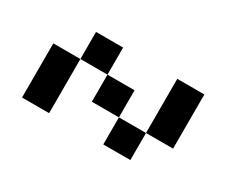

<svg xmlns="http://www.w3.org/2000/svg" viewBox="-62 -657 724 614"><g transform="rotate(30 300.0 -350.0)"><path d="M450 -300V-200H350V-300H250V-400H150V-200H50V-400H150V-500H250V-400H350V-300H450V-500H550V-300Z"/></g></svg>

Font: Matrix Sans
Style: Regular
Weight: 400
Designer: Brad Neil
Version: Version 1.100